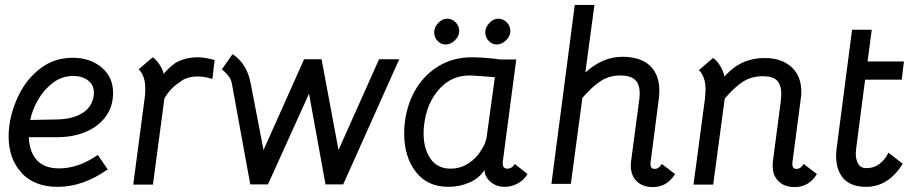

<svg xmlns="http://www.w3.org/2000/svg" viewBox="-20 -750 3750 781"><path d="M15 -196Q15 -217 18 -239Q27 -306 59.5 -369.5Q92 -433 147.5 -474Q203 -515 276 -515Q346 -515 393 -476Q440 -437 440 -372Q440 -316 409 -274.5Q378 -233 323.5 -211.5Q269 -190 200 -192H97Q100 -130 131 -97.5Q162 -65 220 -65Q300 -65 378 -120L418 -61Q318 10 215 10Q119 10 67 -47.5Q15 -105 15 -196ZM361 -360Q362 -364 362 -372Q362 -405 338 -423Q314 -441 278 -441Q232 -441 195 -413Q158 -385 134.5 -343.5Q111 -302 103 -262L206 -264Q271 -264 312.5 -288.5Q354 -313 361 -360Z M853 -506 844 -429Q810 -439 785 -439Q737 -439 709 -414Q677 -395 649 -351L602 1H522L569 -355Q571 -367 571 -389Q571 -442 544 -468L601 -517Q615 -508 627.5 -489.5Q640 -471 646 -450Q668 -476 695 -495Q736 -517 785 -517Q811 -517 853 -506Z M882 -467 926 -530Q986 -490 1000 -409L1052 -140L1217 -509H1288L1357 -140L1522 -509H1604L1376 0H1304L1237 -369L1070 0H998L923 -411Q920 -428 907 -444Q894 -460 882 -467Z M1624 -207Q1624 -231 1627 -255Q1637 -330 1672.5 -389Q1708 -448 1766.5 -482.5Q1825 -517 1900 -517Q1923 -517 1956.5 -514.5Q1990 -512 2013 -508H2080L2025 -91V-85Q2025 -64 2043 -64Q2063 -64 2074 -83L2126 -42Q2111 -17 2085.5 -3.5Q2060 10 2034 10Q1997 10 1973 -12.5Q1949 -35 1951 -64V-59Q1931 -26 1890.5 -8Q1850 10 1804 10Q1718 10 1671 -51.5Q1624 -113 1624 -207ZM1939 -142Q1956 -166 1960 -196L1993 -436L1954 -439Q1904 -443 1890 -443Q1816 -443 1766.5 -387.5Q1717 -332 1706 -248Q1703 -229 1703 -208Q1703 -145 1731 -104.5Q1759 -64 1813 -64Q1853 -64 1886.5 -86Q1920 -108 1939 -142ZM1746 -618Q1746 -639 1762.5 -656.5Q1779 -674 1799 -674Q1819 -674 1833.5 -659Q1848 -644 1848 -624Q1848 -603 1830.5 -586Q1813 -569 1793 -569Q1774 -569 1760 -583.5Q1746 -598 1746 -618ZM1954 -618Q1954 -639 1970.5 -656.5Q1987 -674 2007 -674Q2027 -674 2041.5 -659Q2056 -644 2056 -624Q2056 -603 2038.5 -586Q2021 -569 2001 -569Q1982 -569 1968 -583.5Q1954 -598 1954 -618Z M2626 -82Q2626 -63 2643 -63Q2660 -63 2672 -83L2726 -42Q2693 11 2636 11Q2594 11 2570 -12.5Q2546 -36 2546 -76Q2546 -88 2547 -94L2581 -350Q2582 -358 2582 -372Q2582 -407 2563.5 -425Q2545 -443 2503 -443Q2459 -443 2424.5 -421Q2390 -399 2349 -352L2302 -2H2223L2318 -730H2398L2361 -455Q2431 -519 2512 -519Q2585 -519 2623.5 -483Q2662 -447 2662 -381Q2662 -371 2660 -349L2626 -87Z M3303 -42Q3270 11 3213 11Q3171 11 3147 -12.5Q3123 -36 3123 -76Q3123 -88 3124 -94L3156 -339Q3158 -359 3158 -368Q3158 -404 3141 -422Q3124 -440 3083 -440Q3037 -440 3002 -417.5Q2967 -395 2928 -349L2881 1H2801L2848 -352Q2850 -376 2850 -385Q2850 -438 2823 -465L2880 -514Q2895 -505 2908 -484.5Q2921 -464 2927 -439Q2962 -478 3002 -496Q3042 -514 3090 -514Q3163 -514 3203.5 -473.5Q3244 -433 3239 -361L3203 -87V-82Q3203 -63 3220 -63Q3237 -63 3249 -83Z M3381 -117Q3381 -134 3384 -153L3446 -629H3526L3509 -500H3657L3648 -426H3499L3463 -149Q3461 -133 3461 -126Q3461 -99 3471.5 -82.5Q3482 -66 3505 -66Q3534 -66 3557 -83Q3580 -100 3594 -129L3652 -84Q3594 10 3503 10Q3442 10 3411.5 -23.5Q3381 -57 3381 -117Z"/></svg>

Font: Bellota
Style: Bold Italic
Weight: 700
Italic angle: -7.5°
Designer: Kemie Guaida
Foundry: Kemie Guaida
Version: Version 4.001